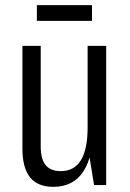

<svg xmlns="http://www.w3.org/2000/svg" viewBox="-20 -718 504 745"><path d="M138 -149Q138 -101 157 -77.5Q176 -54 216 -54Q268 -54 294 -96.5Q320 -139 320 -224L343 -292V-234Q343 -114 304 -53.5Q265 7 187 7Q126 7 96.5 -30Q67 -67 67 -141V-540H138ZM392 0H345L320 -153V-540H392ZM337 -698V-637H123V-698Z"/></svg>

Font: Pathway Extreme Condensed Light
Style: Regular
Weight: 300
Width: 3
Version: Version 1.001;gftools[0.9.26]